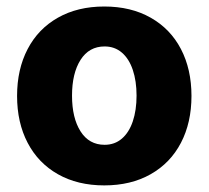

<svg xmlns="http://www.w3.org/2000/svg" viewBox="-20 -557 638 587"><path d="M32.2 -263.7Q32.2 -345.2 64.5 -407Q96.7 -468.8 157 -502.9Q217.3 -537.1 298.8 -537.1Q380.4 -537.1 440.7 -502.9Q501 -468.8 533.2 -407Q565.4 -345.2 565.4 -263.7Q565.4 -182.1 533.2 -120.4Q501 -58.6 440.7 -24.4Q380.4 9.8 298.8 9.8Q217.3 9.8 157 -24.4Q96.7 -58.6 64.5 -120.4Q32.2 -182.1 32.2 -263.7ZM397.5 -264.6Q397.5 -309.1 386 -343.3Q374.5 -377.4 352.5 -396.2Q330.6 -415 299.8 -415Q252.4 -415 226.3 -374Q200.2 -333 200.2 -264.6Q200.2 -196.3 226.3 -155.3Q252.4 -114.3 299.8 -114.3Q330.6 -114.3 352.5 -133.1Q374.5 -151.9 386 -186Q397.5 -220.2 397.5 -264.6Z"/></svg>

Font: Pretendard Std ExtraBold
Style: Regular
Weight: 800
Designer: Base glyphs from Inter by Rasmus Andersson; Hangeul glyphs from Noto Sans CJK(Source Han Sans) by Jang Soo-young and Kan
Foundry: Kil Hyung-jin
Version: Version 1.309